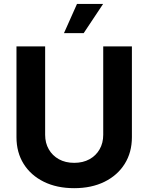

<svg xmlns="http://www.w3.org/2000/svg" viewBox="-20 -969 772 999"><path d="M366 10.1Q275.8 10.1 208.2 -23.2Q140.5 -56.5 103.1 -116.2Q65.7 -176 65.7 -255.2V-727.5H214.9V-267.5Q214.9 -225 233.8 -192.2Q252.6 -159.3 286.5 -140.5Q320.4 -121.7 366 -121.7Q411.8 -121.7 445.7 -140.5Q479.6 -159.3 498.3 -192.2Q517.1 -225 517.1 -267.5V-727.5H666.3V-255.2Q666.3 -176 628.7 -116.2Q591.2 -56.5 523.7 -23.2Q456.1 10.1 366 10.1ZM312.9 -796.7 380.7 -948.7H516.6L415.5 -796.7Z"/></svg>

Font: Inter Variable LoSnoCo
Style: Regular
Weight: 400
Designer: Rasmus Andersson
Foundry: rsms
Version: Version 4.000;git-a52131595; featfreeze: case,dlig,ss01,ss02